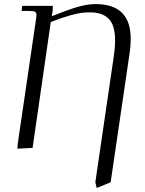

<svg xmlns="http://www.w3.org/2000/svg" viewBox="-20 -731 715 949"><path d="M65.9 3.9 67.9 -22 158.2 -637.2Q160.2 -650.9 160.2 -655.8Q160.2 -668.5 153.3 -672.6Q146.5 -676.8 127.9 -676.8H86.9L89.8 -702.1H241.2L240.2 -676.8L235.8 -650.9Q316.4 -683.1 364.5 -697Q412.6 -710.9 452.1 -710.9Q626 -710.9 626 -540Q626 -502 620.1 -464.8L526.9 169.9L458 198.2L451.2 169.9L541 -442.9Q548.8 -492.2 548.8 -530.8Q548.8 -607.4 516.8 -638.7Q484.9 -669.9 426.8 -669.9Q403.8 -669.9 384.3 -667.7Q364.7 -665.5 324.2 -654.3Q283.7 -643.1 231 -622.1L141.1 0Z"/></svg>

Font: Dihjauti S
Style: Italic
Weight: 400
Italic angle: -9°
Designer: T. Christopher White
Version: Version 3.0.0